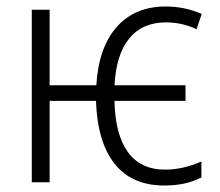

<svg xmlns="http://www.w3.org/2000/svg" viewBox="-20 -562 677 592"><path d="M276 -251H133V0H78V-532H133V-299H277Q284 -416 340 -479Q396 -542 491 -542Q549 -542 602 -519L586 -472Q541 -493 492 -493Q419 -493 378.5 -443.5Q338 -394 333 -299H552V-251H333Q335 -148 374 -93.5Q413 -39 489 -39Q544 -39 601 -64V-15Q554 10 487 10Q386 10 333 -57.5Q280 -125 276 -251Z"/></svg>

Font: Noto Sans UI NarrowLight
Style: Regular
Weight: 300
Width: 4
Designer: Monotype Design Team
Foundry: Monotype Imaging Inc.
Version: Version 1.001